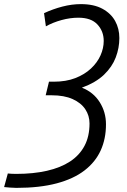

<svg xmlns="http://www.w3.org/2000/svg" viewBox="-89 -728 617 933"><path d="M-10 185Q-23 185 -41 183.5Q-59 182 -69 181L-51 115Q-43 116 -32 116.5Q-21 117 -10 117Q73 117 139 102Q205 87 251 57Q297 27 321.5 -19Q346 -65 346 -128Q346 -166 325.5 -197Q305 -228 264 -246.5Q223 -265 162 -265H133L149 -331H172Q232 -331 277 -348.5Q322 -366 353 -395Q384 -424 399.5 -459Q415 -494 415 -529Q415 -576 384.5 -609Q354 -642 292 -642Q252 -642 210 -630.5Q168 -619 134 -600L125 -664Q168 -684 214 -696Q260 -708 304 -708Q367 -708 408.5 -685.5Q450 -663 470.5 -626Q491 -589 491 -543Q491 -495 473.5 -449Q456 -403 416.5 -365Q377 -327 309 -302Q365 -280 395.5 -231.5Q426 -183 426 -124Q426 -54 400.5 2.5Q375 59 322 100Q269 141 186.5 163Q104 185 -10 185Z"/></svg>

Font: Ubuntu Sans
Style: Italic
Weight: 400
Italic angle: -13.5°
Designer: Dalton Maag Ltd
Foundry: Dalton Maag Ltd
Version: Version 1.006